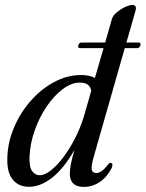

<svg xmlns="http://www.w3.org/2000/svg" viewBox="-20 -745 587 774"><path d="M296 -562.5Q298.5 -573.5 308.5 -573.5H404L431.5 -669.5Q435.5 -682.5 450.8 -695.2Q466 -708 483.8 -716.5Q501.5 -725 513.5 -725Q533 -725 526 -700.5L489.5 -573.5H539Q549 -573.5 546 -562.5Q543 -551 533.5 -551H483L359 -117Q347 -76 349.8 -61.8Q352.5 -47.5 368 -47.5Q389.5 -47.5 416 -82Q422 -90 427 -88.5Q438 -86.5 429.5 -66Q410.5 -30 381.2 -10.8Q352 8.5 318 8.5Q261.5 8.5 261.5 -45.5Q261.5 -60.5 265.5 -82Q269.5 -103.5 280 -140.5Q238 -66.5 190.8 -29.2Q143.5 8 97 8Q55.5 8 31.8 -20.5Q8 -49 9.5 -105Q10.5 -169 35.8 -229.2Q61 -289.5 103.2 -337.8Q145.5 -386 198.2 -414.2Q251 -442.5 307 -442.5Q341 -442.5 362.5 -430.5L397.5 -551H302.5Q292.5 -551 296 -562.5ZM99 -112Q97.5 -71.5 109.8 -55Q122 -38.5 140 -38.5Q160 -38.5 185.2 -58.2Q210.5 -78 236 -112Q261.5 -146 283.5 -189.5Q305.5 -233 319.5 -280L348 -380Q344.5 -395 334 -403.5Q323.5 -412 302 -412Q268 -412 233 -385.8Q198 -359.5 168.2 -315.8Q138.5 -272 119.8 -218.8Q101 -165.5 99 -112Z"/></svg>

Font: Fraunces 144pt S050
Style: Italic
Weight: 400
Italic angle: -16°
Version: Version 1.000; ttfautohint (v1.8.3)